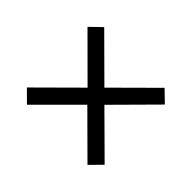

<svg xmlns="http://www.w3.org/2000/svg" viewBox="-100 -740 773 773"><g transform="rotate(-45 286.0 -353.5)"><path d="M113.8 -574.2 286.1 -400.9 459 -574.2 505.9 -525.9 334 -353 504.9 -181.2 458 -132.8 285.2 -304.2 115.2 -132.8 65.9 -181.2 236.8 -353 64.9 -524.9Z"/></g></svg>

Font: OpenSansEmoji
Style: Regular
Weight: 400
Foundry: MorbZ
Version: Version 1.000;PS 001.000;hotconv 1.0.70;makeotf.lib2.5.58329